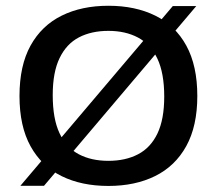

<svg xmlns="http://www.w3.org/2000/svg" viewBox="-20 -622 734 650"><path d="M129 7H49L565 -601.5H644.5ZM347 7.5Q256 7.5 188.5 -25.8Q121 -59 83.5 -126.8Q46 -194.5 46 -297Q46 -400 83.5 -467.8Q121 -535.5 188.8 -569Q256.5 -602.5 347 -602.5Q438 -602.5 505.8 -569Q573.5 -535.5 610.8 -467.5Q648 -399.5 648 -297Q648 -195 610.5 -127.2Q573 -59.5 505.2 -26Q437.5 7.5 347 7.5ZM347 -77.5Q405 -77.5 447.5 -99.8Q490 -122 513 -170Q536 -218 536 -295Q536 -374.5 512.8 -423.5Q489.5 -472.5 447 -495Q404.5 -517.5 347 -517.5Q289.5 -517.5 247.2 -495.5Q205 -473.5 181.8 -425.5Q158.5 -377.5 158.5 -300Q158.5 -220 181.5 -171Q204.5 -122 246.8 -99.8Q289 -77.5 347 -77.5Z"/></svg>

Font: Encode Sans SC SemiExpanded Medium
Style: Regular
Weight: 500
Width: 6
Designer: Multiple Designers
Foundry: Impallari Type
Version: Version 3.002